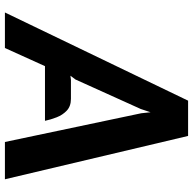

<svg xmlns="http://www.w3.org/2000/svg" viewBox="-22 -744 767 762"><g transform="rotate(90 361.0 -363.5)"><path d="M30 0 380 -727H520L692 0H544L430 -541L426 -578L413 -539L296 -280L281 -260L297 -262H373Q402 -262 419.5 -245.5Q437 -229 446.2 -205Q455.5 -181 460 -159H243L171 0Z"/></g></svg>

Font: Expletus Sans
Style: Italic
Weight: 400
Italic angle: -7°
Designer: Jasper de Waard
Foundry: Designtown
Version: Version 7.500